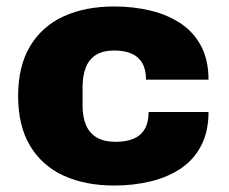

<svg xmlns="http://www.w3.org/2000/svg" viewBox="-20 -561 707 593"><path d="M333 12Q243 12 176.5 -18.5Q110 -49 73 -110.5Q36 -172 36 -264Q36 -357 73 -418.5Q110 -480 176.5 -510.5Q243 -541 333 -541Q393 -541 446 -528Q499 -515 539 -488Q579 -461 601.5 -418Q624 -375 624 -315H431Q431 -346 419.5 -366Q408 -386 386 -395.5Q364 -405 333 -405Q298 -405 276.5 -391.5Q255 -378 245 -352.5Q235 -327 235 -292V-235Q235 -200 245.5 -175Q256 -150 278.5 -136.5Q301 -123 337 -123Q370 -123 392.5 -132.5Q415 -142 427 -162.5Q439 -183 439 -215H624Q624 -155 601.5 -111.5Q579 -68 539 -41Q499 -14 446 -1Q393 12 333 12Z"/></svg>

Font: Archivo SemiBold Black
Style: Regular
Weight: 900
Version: Version 2.001